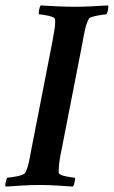

<svg xmlns="http://www.w3.org/2000/svg" viewBox="-28 -685 421 710"><path d="M248 -660Q276 -660 309.5 -661.5Q343 -663 371 -665Q374 -662 371.5 -649Q369 -636 365 -632Q361 -632 351 -630.5Q341 -629 330.5 -627Q320 -625 311 -622Q302 -619 300 -614Q292 -600 287 -578Q282 -556 277 -527L200 -133Q195 -111 192 -90Q189 -69 189 -46Q190 -42 197.5 -38.5Q205 -35 215 -33Q225 -31 234.5 -29.5Q244 -28 248 -28Q251 -25 248 -12Q245 1 242 5Q214 3 180.5 1Q147 -1 118 -1Q89 -1 55 1Q21 3 -7 5Q-10 2 -7 -11Q-4 -24 -1 -28Q4 -28 14 -29.5Q24 -31 34.5 -33Q45 -35 54 -38.5Q63 -42 65 -46Q73 -60 78 -82Q83 -104 88 -133L165 -527Q169 -550 172.5 -569.5Q176 -589 176 -603Q176 -611 175 -614Q174 -619 166.5 -622Q159 -625 149.5 -627Q140 -629 130.5 -630.5Q121 -632 117 -632Q114 -635 116.5 -648Q119 -661 123 -665Q150 -663 184.5 -661.5Q219 -660 248 -660Z"/></svg>

Font: Vermiglione SemiBold
Style: Italic
Weight: 600
Italic angle: -11°
Version: Version 1.000